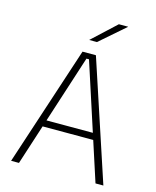

<svg xmlns="http://www.w3.org/2000/svg" viewBox="-122 -907 803 990"><g transform="rotate(15 280.0 -412.0)"><path d="M33.5 0 243.5 -639H315L526 0H484L286 -609.5H272.5L75.5 0ZM133 -213.5V-248.5H426V-213.5ZM388 -824H437V-823L302.5 -706H261.5V-706.5Z"/></g></svg>

Font: Anek Tamil Medium ExtraLight
Style: Regular
Weight: 250
Version: Version 1.003